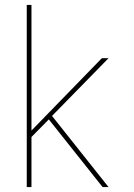

<svg xmlns="http://www.w3.org/2000/svg" viewBox="-20 -755 540 775"><path d="M418 0H394L177 -273L107 -202V0H88V-735H107V-228L391 -520H418L190 -287Z"/></svg>

Font: Iosevka Thin
Style: Regular
Weight: 100
Monospace: yes
Designer: Belleve Invis
Foundry: Belleve Invis
Version: Version 32.5.0; ttfautohint (v1.8.4)